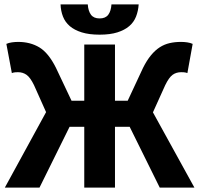

<svg xmlns="http://www.w3.org/2000/svg" viewBox="-20 -855 908 875"><path d="M2 0 190 -344 135 -467Q118 -502 101 -514Q84 -526 62 -526Q57 -526 49.5 -525.5Q42 -525 34 -522L9 -655Q20 -660 34.5 -662Q49 -664 63 -664Q118 -664 159.5 -639Q201 -614 235 -546L306 -396H364V-652H504V-396H562L632 -546Q649 -580 668 -603Q687 -626 708 -639.5Q729 -653 753 -658.5Q777 -664 805 -664Q819 -664 833 -662Q847 -660 858 -655L834 -522Q826 -525 818.5 -525.5Q811 -526 806 -526Q783 -526 766.5 -514Q750 -502 733 -467L677 -343L866 0H708L571 -277H504V0H364V-277H297L160 0ZM434 -697Q386 -697 352.5 -707.5Q319 -718 298 -736Q277 -754 267 -779.5Q257 -805 256 -835H380Q382 -805 394.5 -788Q407 -771 434 -771Q461 -771 473.5 -788Q486 -805 488 -835H612Q610 -805 600 -779.5Q590 -754 569 -736Q548 -718 515 -707.5Q482 -697 434 -697Z"/></svg>

Font: Font
Style: ¶
Weight: 700
Designer: Paul D. Hunt
Foundry: Adobe Systems Incorporated
Version: Version 3.000